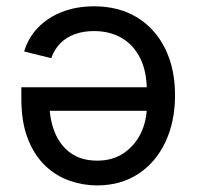

<svg xmlns="http://www.w3.org/2000/svg" viewBox="-20 -574 618 602"><path d="M274.9 -554.2Q353.5 -554.2 410.4 -519Q467.3 -483.9 498 -421.1Q528.8 -358.4 528.8 -275.4Q528.8 -192.4 498.5 -128.4Q468.3 -64.5 413.3 -28.6Q358.4 7.3 284.7 7.3Q239.7 7.3 197.5 -7.6Q155.3 -22.5 121.3 -54.9Q87.4 -87.4 67.1 -139.4Q46.9 -191.4 46.9 -265.1V-300.3H470.7V-226.6H94.2L134.8 -253.4Q134.8 -200.2 151.9 -158.7Q168.9 -117.2 202.1 -93.8Q235.4 -70.3 284.7 -70.3Q333.5 -70.3 368.4 -94.2Q403.3 -118.2 421.9 -157Q440.4 -195.8 440.4 -241.2V-288.6Q440.4 -349.1 419.9 -390.9Q399.4 -432.6 362.1 -454.6Q324.7 -476.6 274.4 -476.6Q241.7 -476.6 215.1 -467Q188.5 -457.5 169.4 -438.5Q150.4 -419.4 140.6 -391.6L55.7 -412.6Q68.4 -455.1 98.6 -486.8Q128.9 -518.6 174.1 -536.4Q219.2 -554.2 274.9 -554.2Z"/></svg>

Font: Inter 16pt
Style: Regular
Weight: 400
Version: Version 4.001;git-66647c0bb